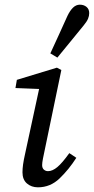

<svg xmlns="http://www.w3.org/2000/svg" viewBox="-20 -787 401 820"><path d="M76 -51Q76 -66 78.5 -84.5Q81 -103 88 -134L147 -407L46 -411L52 -446L223 -498L242 -488L172 -151Q167 -128 163.5 -110Q160 -92 160 -82Q160 -69 167.5 -62.5Q175 -56 185 -56Q204 -56 225 -73.5Q246 -91 276 -133L306 -113Q274 -63 234.5 -25Q195 13 142 13Q114 13 95 -3.5Q76 -20 76 -51ZM195 -559Q214 -600 232 -639.5Q250 -679 268 -719Q279 -742 292 -754.5Q305 -767 321 -767Q338 -767 349.5 -757.5Q361 -748 361 -731Q361 -719 356 -707Q351 -695 337 -678Q309 -644 281.5 -610Q254 -576 225 -541Z"/></svg>

Font: Source Serif 4 SmText
Style: Italic
Weight: 400
Italic angle: -12°
Designer: Frank Grießhammer
Foundry: Adobe
Version: Version 4.005;hotconv 1.1.0;makeotfexe 2.6.0